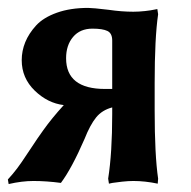

<svg xmlns="http://www.w3.org/2000/svg" viewBox="-22 -460 486 488"><path d="M263.2 -233.9V-356.9Q263.2 -375.5 251 -381.3Q238.8 -387.2 212.9 -387.2Q181.6 -387.2 163.8 -366.2Q146 -345.2 146 -312Q146 -233.9 245.1 -233.9ZM202.1 -439.9Q213.9 -439.9 253.9 -435.1Q287.1 -430.2 316.9 -430.2Q331.1 -430.2 346.4 -431.9Q361.8 -433.6 370.1 -435.5L377.9 -437L379.9 -423.8Q371.1 -363.8 371.1 -249V-179.2Q371.1 -65.9 379.9 -5.9L378.9 6.8Q346.7 0 316.9 0Q304.2 0 288.6 1.7Q272.9 3.4 263.7 4.9L254.9 6.8L252.9 -5.9Q263.2 -71.3 263.2 -169.9V-187Q237.3 -180.2 222.2 -161.4Q207 -142.6 192.9 -106.9Q160.2 -31.7 132.8 4.9Q96.2 0 63 0Q33.7 0 0 7.8L-2 -3.9Q10.7 -17.6 21.7 -32.2Q32.7 -46.9 45.4 -66.4Q58.1 -85.9 64 -94.2Q69.8 -103.5 87.9 -128.9Q109.4 -159.2 140.1 -192.9Q99.1 -197.8 66.2 -229.7Q33.2 -261.7 33.2 -307.1Q33.2 -330.6 42.2 -352.8Q51.3 -375 69.8 -395.3Q88.4 -415.5 122.6 -427.7Q156.7 -439.9 202.1 -439.9Z"/></svg>

Font: Linear Smooth
Style: Bold
Weight: 700
Designer: Philipp H. Poll, Flanker
Foundry: Philipp H. Poll, reworked by Flanker
Version: Version 1.061 | FøM Fix